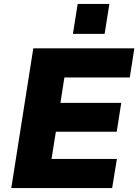

<svg xmlns="http://www.w3.org/2000/svg" viewBox="-20 -949 698 969"><path d="M37 0 148 -705H658L635 -558H305L285 -430H592L569 -284H262L240 -147H570L546 0ZM348 -778 372 -929H532L508 -778Z"/></svg>

Font: Nunito Sans 9pt Black
Style: Italic
Weight: 900
Italic angle: -9°
Version: Version 3.101;gftools[0.9.27]